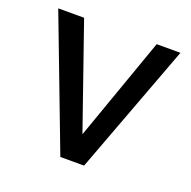

<svg xmlns="http://www.w3.org/2000/svg" viewBox="-96 -595 688 691"><g transform="rotate(20 248.0 -250.0)"><path d="M14 -500H113L287 0H204ZM482 -500 295 0H214L391 -500Z"/></g></svg>

Font: Inclusive Sans
Style: Regular
Weight: 400
Designer: Olivia King
Foundry: Olivia King
Version: Version 2.004